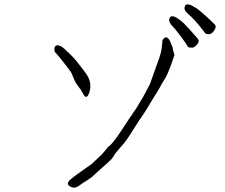

<svg xmlns="http://www.w3.org/2000/svg" viewBox="-20 -842 1040 887"><path d="M897 -728Q877 -752 863 -765Q849 -777 841.5 -785Q834 -793 833 -799Q831 -806 834 -813Q835 -818 840 -820Q845 -823 853 -821Q861 -820 872 -813Q885 -806 896 -798Q910 -786 930 -769Q974 -729 975.5 -724Q977 -719 975.5 -713Q974 -707 968 -699Q962 -691 957 -687.5Q952 -684 942 -684Q931 -685 928 -688Q928 -690 897 -728ZM819 -669Q792 -704 788 -709Q775 -722 769 -730Q763 -739 762 -746Q760 -752 764 -759Q765 -764 771 -766Q776 -768 783 -766Q791 -764 802 -756Q814 -748 824 -739Q838 -726 855 -707Q895 -663 897 -658Q899 -653 897 -647Q895 -641 888 -634Q881 -627 876 -624Q871 -621 859.5 -622Q848 -623 847 -627Q844 -635 819 -669ZM375 -4Q365 1 351 12Q338 21 335 22Q325 26 320 25Q311 24 303 19Q294 13 293.5 7Q293 1 300 -8Q305 -13 322 -26Q328 -31 338 -38Q400 -82 403 -84Q420 -100 437 -116Q448 -126 450 -128Q450 -129 472 -154Q479 -162 480 -164Q485 -167 493 -175Q510 -191 558 -265Q582 -302 583 -303Q585 -304 585 -305Q585 -304 586 -306Q592 -318 608 -339Q612 -345 641 -394L672 -452Q673 -453 692 -508Q714 -571 716 -575Q726 -604 727 -621Q729 -634 730 -647Q730 -655 731 -657Q735 -663 739 -666Q746 -671 748 -670Q758 -666 764 -655Q778 -623 778 -621Q777 -617 786 -588Q767 -530 755 -504Q749 -489 738 -472Q727 -456 719 -439Q718 -436 683 -380Q649 -323 643 -315Q638 -307 619 -280Q576 -211 569 -202Q556 -182 537 -162Q512 -133 509 -128Q506 -123 504 -119Q501 -114 497 -109Q481 -92 456 -71Q453 -68 414 -33Q409 -27 400 -21ZM309 -507Q283 -543 279 -547Q263 -568 253 -580Q243 -592 237 -598Q232 -602 231 -610Q231 -616 232 -622Q233 -628 237 -630Q242 -633 245 -633Q251 -633 260 -629Q269 -624 277.5 -616.5Q286 -609 304 -591.5Q322 -574 334 -559Q345 -544 369 -514Q391 -485 395 -465Q399 -444 396 -430Q394 -416 390 -408Q386 -399 382 -396Q373 -390 364 -409Q354 -427 350 -433H349Q329 -460 328 -463Q311 -504 309 -507Z"/></svg>

Font: ToneOZ-Tsuipita-TC
Style: Tsuipita-TC
Weight: 400
Designer: :Jeffrey Xuan (Chih-Lin Hsuan)  :
Foundry: jeffreyx@gmail.com, cjkFonts.io
Version: Version 0.24071